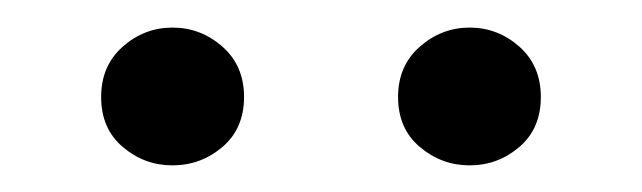

<svg xmlns="http://www.w3.org/2000/svg" viewBox="-20 -792 475 142"><path d="M107.5 -669.7Q86.8 -669.7 70.8 -683.3Q54.8 -696.9 54.8 -720.3Q54.8 -743.4 70.8 -757.5Q86.8 -771.6 107.5 -771.6Q128.5 -771.6 144.5 -757.5Q160.5 -743.4 160.5 -720.3Q160.5 -696.9 144.5 -683.3Q128.5 -669.7 107.5 -669.7ZM327.3 -669.7Q306.6 -669.7 290.5 -683.3Q274.4 -696.9 274.4 -720.3Q274.4 -743.4 290.5 -757.5Q306.6 -771.6 327.3 -771.6Q348.2 -771.6 364.1 -757.5Q380 -743.4 380 -720.3Q380 -696.9 364.1 -683.3Q348.2 -669.7 327.3 -669.7Z"/></svg>

Font: Early Summer Mincho VF
Style: Regular
Weight: 250
Designer: GuiWonder
Version: Version 1.002